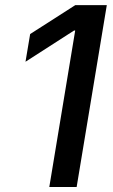

<svg xmlns="http://www.w3.org/2000/svg" viewBox="-20 -748 451 768"><path d="M407.2 -727.5 286.6 0H177.2L280.8 -626H276.4L82 -501L100.6 -611.8L281.2 -727.5Z"/></svg>

Font: Inter 16pt Medium
Style: Italic
Weight: 500
Italic angle: -9.3988°
Version: Version 4.001;git-66647c0bb